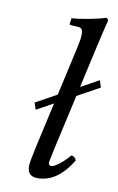

<svg xmlns="http://www.w3.org/2000/svg" viewBox="-82 -744 494 801"><g transform="rotate(10 165.0 -344.0)"><path d="M320.8 -438 330.1 -408.2 235.4 -356 184.1 -127Q170.9 -66.9 170.9 -64Q170.9 -49.8 183.1 -49.8Q192.9 -49.8 214.8 -66.2Q236.8 -82.5 257.8 -107.9Q272.9 -107.9 279.8 -90.8Q219.2 9.8 134.8 9.8Q91.8 9.8 91.8 -34.2Q91.8 -51.3 106.9 -119.1L149.4 -309.1L78.1 -270L68.8 -298.8L158.2 -348.1L206.1 -563Q212.9 -593.8 212.9 -612.8Q212.9 -628.4 207.8 -634.8Q202.6 -641.1 191.9 -641.1L161.1 -643.1Q155.8 -643.1 155.8 -647.9L159.2 -671.9Q189.9 -673.8 234.4 -682.4Q278.8 -690.9 298.8 -698.2Q311 -698.2 311 -688Q300.8 -647.9 286.1 -583L244.1 -395.5Z"/></g></svg>

Font: Linux Libertine G
Style: Italic
Weight: 400
Italic angle: -12°
Designer: Philipp H. Poll
Foundry: Philipp H. Poll
Version: Version 5.1.3